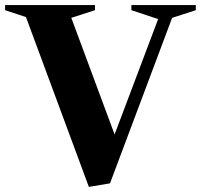

<svg xmlns="http://www.w3.org/2000/svg" viewBox="-39 -720 789 754"><path d="M310 14 63 -653 -19 -680V-700H334V-680L241 -650L411 -192L582 -645L477 -680V-700H730V-680L637 -650L393 0Z"/></svg>

Font: Wittgenstein Extrabold
Style: Regular
Weight: 800
Designer: Jörg Drees
Foundry: Jörg Drees
Version: Version 1.303; ttfautohint (v1.8.4.7-5d5b)